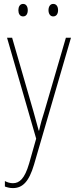

<svg xmlns="http://www.w3.org/2000/svg" viewBox="-20 -771 390 982"><path d="M74 -719C74 -702 81 -687 98 -687C114 -687 122 -700 122 -719C122 -737 114 -751 98 -751C81 -751 74 -735 74 -719ZM228 -719C228 -702 236 -687 252 -687C269 -687 277 -701 277 -719C277 -737 269 -751 252 -751C236 -751 228 -736 228 -719ZM16 -578 165 -62 129 65C106 144 79 166 46 166C32 166 18 162 5 155V183C19 188 31 191 46 191C95 191 128 159 154 71L343 -578H317L207 -201C196 -167 188 -140 180 -103H178C173 -122 169 -137 151 -201L42 -578Z"/></svg>

Font: Noto Sans Tamil UI Condensed Thin
Style: Regular
Weight: 100
Width: 3
Designer: Jelle Bosma - Monotype Design Team
Foundry: Monotype Imaging Inc.
Version: Version 2.004